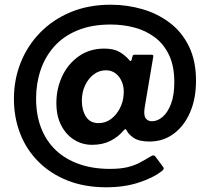

<svg xmlns="http://www.w3.org/2000/svg" viewBox="-20 -681 874 814"><path d="M664 46Q629 73 568 93Q507 113 431 113Q338 113 265.5 84Q193 55 142 3.5Q91 -48 65 -116Q39 -184 39 -262Q39 -343 67.5 -415Q96 -487 150 -542.5Q204 -598 279.5 -629.5Q355 -661 450 -661Q518 -661 582.5 -642.5Q647 -624 699 -585Q751 -546 781 -484.5Q811 -423 811 -339Q811 -263 786 -205Q761 -147 716.5 -114Q672 -81 614 -81Q570 -81 547.5 -96Q525 -111 517 -128Q514 -134 511.5 -133.5Q509 -133 504 -128Q482 -101 448.5 -84Q415 -67 371 -67Q328 -67 293.5 -89Q259 -111 239 -150.5Q219 -190 219 -244Q219 -305 243.5 -357.5Q268 -410 314 -442.5Q360 -475 422 -475Q463 -475 488 -460Q513 -445 530 -424Q532 -422 534.5 -422.5Q537 -423 538 -428L542 -443Q543 -449 552 -449H622Q631 -449 630 -442L594 -229Q588 -194 597 -180.5Q606 -167 624 -167Q648 -167 669.5 -185.5Q691 -204 705 -240.5Q719 -277 719 -333Q719 -401 696.5 -448Q674 -495 635.5 -523.5Q597 -552 549 -564.5Q501 -577 449 -577Q368 -577 308 -552Q248 -527 209.5 -483.5Q171 -440 152 -383.5Q133 -327 133 -263Q133 -193 154.5 -138Q176 -83 216.5 -44.5Q257 -6 315 14.5Q373 35 446 35Q490 35 519.5 28Q549 21 572.5 8.5Q596 -4 619 -18Q632 -27 639 -17L671 26Q676 32 673 37Q670 42 664 46ZM327 -254Q327 -214 344.5 -186.5Q362 -159 398 -159Q427 -159 450 -176Q473 -193 487.5 -220.5Q502 -248 504 -278Q507 -309 497.5 -332.5Q488 -356 470.5 -369.5Q453 -383 429 -383Q401 -383 378 -366Q355 -349 341 -319.5Q327 -290 327 -254Z"/></svg>

Font: Libre Franklin Thin
Style: Bold
Weight: 700
Version: Version 3.000